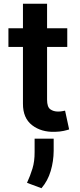

<svg xmlns="http://www.w3.org/2000/svg" viewBox="-20 -696 424 1023"><path d="M338.4 -545.5V-446H230.8V-164.8Q230.8 -126.1 247.9 -113.8Q264.9 -101.6 289.1 -101.6Q301.1 -101.6 311.3 -103.5Q321.4 -105.5 326.7 -106.5L348.4 -6.4Q338.1 -2.8 319.1 1.4Q300.1 5.7 272.7 6.4Q200.3 8.9 151.1 -28.9Q101.9 -66.8 102.3 -143.8V-446H24.9V-545.5H102.3V-676.1H230.8V-545.5ZM266 43V108Q265.6 162.6 250.2 215Q234.7 267.4 201 306.8L123.9 278.1Q141 241.1 152.9 202.4Q164.8 163.7 164.4 114V43Z"/></svg>

Font: Inter UI Semi Bold
Style: Regular
Weight: 600
Designer: Rasmus Andersson
Foundry: rsms
Version: 3.2;8d6f07862